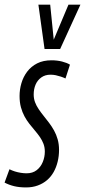

<svg xmlns="http://www.w3.org/2000/svg" viewBox="-41 -810 372 840"><path d="M-21 -11.2 0.4 -69.5Q11.7 -63.9 24.3 -59.9Q36.9 -56 50.2 -53.9Q63.5 -51.8 75.3 -51.8Q101.7 -51.8 119.4 -65.5Q137.1 -79.2 146.1 -101.2Q155.1 -123.1 155.1 -147.1Q155.1 -165.3 149.2 -180.9Q143.2 -196.5 133.5 -210.6Q123.8 -224.7 111.7 -238.7Q99.7 -252.7 87.8 -267.9Q75.9 -283 66.2 -300.9Q56.5 -318.8 50.5 -340.8Q44.6 -362.9 44.6 -390Q44.6 -418.6 52.7 -446.1Q60.7 -473.6 77.9 -496.5Q95.1 -519.3 121.6 -532.8Q148.1 -546.2 184.5 -546.2Q208.9 -546.2 230.4 -540.8Q252 -535.3 265.1 -527.1L245.5 -466.7Q236 -471.3 224.9 -474.9Q213.8 -478.6 202.9 -480.9Q191.9 -483.2 179.6 -483.2Q156.6 -483.2 139.8 -471.3Q123 -459.3 114.7 -439.9Q106.4 -420.5 106.4 -396.7Q106.4 -378.5 112.3 -362.8Q118.2 -347.1 128.2 -332.4Q138.1 -317.7 150 -303Q161.8 -288.3 173.7 -272.6Q185.5 -257 195.5 -239.1Q205.4 -221.2 211.3 -200.3Q217.3 -179.4 217.3 -154.3Q217.3 -127.2 211.2 -102.5Q205.2 -77.8 193.7 -57.3Q182.2 -36.9 164.9 -22Q147.6 -7.1 124.5 1.4Q101.4 10 72.9 10Q43.8 10 20.9 4.5Q-2 -1.1 -21 -11.2ZM310.9 -789.7 222.2 -595.7H153.9L127 -789.7H178.6L194.1 -636.4L258.6 -789.7Z"/></svg>

Font: Georama
Style: Italic
Weight: 400
Width: 2
Italic angle: -9°
Designer: Jean-Baptiste Levee
Foundry: Production Type
Version: Version 1.000